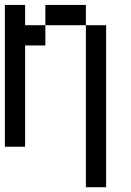

<svg xmlns="http://www.w3.org/2000/svg" viewBox="-20 -687 540 790"><path d="M0 -83.3V-666.7H83.3V-583.3H166.7V-500H83.3V-83.3ZM166.7 -583.3V-666.7H333.3V-583.3ZM333.3 83.3V-583.3H416.7V83.3Z"/></svg>

Font: GalmuriMono11 Regular
Style: Regular
Weight: 400
Designer: Lee Minseo (quiple)
Version: Version 2.399;hotconv 1.1.1;makeotfexe 2.6.0 DEVELOPMENT